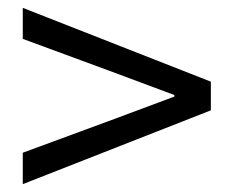

<svg xmlns="http://www.w3.org/2000/svg" viewBox="-20 -615 595 489"><path d="M38 -146 517 -334V-407L38 -595V-516L274 -429L424 -373V-369L274 -313L38 -226Z"/></svg>

Font: Source Han Sans CN Regular
Style: Regular
Weight: 400
Designer: Ryoko NISHIZUKA (kana & ideographs); Paul D. Hunt (Latin, Greek & Cyrillic); Wenlong ZHANG (bopomofo); Sandoll Communica
Foundry: Adobe Systems Incorporated
Version: Version 1.004;PS 1.004;hotconv 1.0.82;makeotf.lib2.5.63406